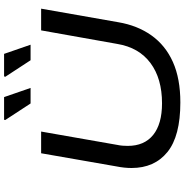

<svg xmlns="http://www.w3.org/2000/svg" viewBox="-1 -912 925 964"><g transform="rotate(-90 462.0 -430.5)"><path d="M429 12Q260 12 180 -53Q100 -118 100 -233Q100 -251 102 -270Q104 -289 108 -309L174 -687H283L216 -305Q213 -291 212 -277.5Q211 -264 211 -252Q211 -169 266 -124.5Q321 -80 425 -80Q549 -80 627 -138Q705 -196 723 -305L791 -687H900L832 -300Q816 -204 766 -133.5Q716 -63 632.5 -25.5Q549 12 429 12ZM424 -740 341 -867 342 -873H456L502 -740ZM641 -740 558 -867 560 -873H673L719 -740Z"/></g></svg>

Font: Archivo Expanded
Style: Italic
Weight: 400
Width: 7
Italic angle: -10°
Designer: Hector Gatti
Foundry: Omnibus-Type
Version: Version 2.001